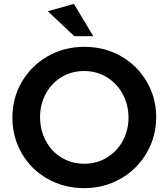

<svg xmlns="http://www.w3.org/2000/svg" viewBox="-20 -958 870 992"><path d="M787 -353Q787 -452 738.5 -535.5Q690 -619 605.5 -667.5Q521 -716 416 -716Q311 -716 226 -667Q141 -618 92.5 -534.5Q44 -451 44 -351Q44 -250 92 -166.5Q140 -83 225 -34.5Q310 14 415 14Q518 14 603 -34.5Q688 -83 737.5 -167.5Q787 -252 787 -353ZM644 -350Q644 -286 615 -231.5Q586 -177 533.5 -144.5Q481 -112 416 -112Q350 -112 297.5 -144Q245 -176 216 -231.5Q187 -287 187 -353Q187 -418 216 -472.5Q245 -527 297 -559Q349 -591 415 -591Q481 -591 533.5 -558Q586 -525 615 -470Q644 -415 644 -350ZM364 -771H462L362 -938L227 -900Z"/></svg>

Font: Geom SemiBold
Style: Bold
Weight: 600
Version: Version 1.102